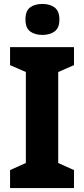

<svg xmlns="http://www.w3.org/2000/svg" viewBox="-20 -953 426 973"><path d="M355 0H31V-91L111 -127V-588L31 -623V-714H355V-623L275 -588V-127L355 -91ZM195 -933Q233 -933 257 -915Q281 -897 281 -854Q281 -811 256.5 -793.5Q232 -776 195 -776Q157 -776 133 -793.5Q109 -811 109 -854Q109 -898 132.5 -915.5Q156 -933 195 -933Z"/></svg>

Font: Noto Sans Devanagari SemiCondensed ExtraBold
Style: Regular
Weight: 800
Width: 4
Designer: Jelle Bosma - Monotype Design Team
Foundry: Monotype Imaging Inc.
Version: Version 2.004; ttfautohint (v1.8.4.7-5d5b)